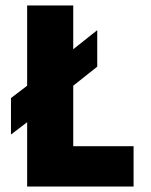

<svg xmlns="http://www.w3.org/2000/svg" viewBox="-20 -680 550 700"><path d="M467 0H79V-234.5L20 -189.5V-322.5L79 -367.5V-660H247V-500.5L334.5 -570V-437L247 -367.5V-147H467Z"/></svg>

Font: Lucymar Sans ExtraBold
Style: Regular
Weight: 800
Foundry: The League of Moveable Type (original font) / Main changes by Cristiano Sobral with portions from Mirco Monsees
Version: Version 2.001;August 30, 2020;FontCreator 13.0.0.2681 64-bit